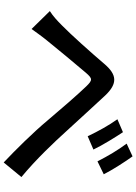

<svg xmlns="http://www.w3.org/2000/svg" viewBox="131 -888 738 1040"><g transform="rotate(90 500.0 -368.0)"><path d="M696 -665 626 -635C660 -587 691 -531 718 -474L790 -505C768 -552 722 -626 696 -665ZM827 -717 758 -685C793 -638 825 -584 854 -527L924 -561C901 -607 854 -680 827 -717ZM40 -269 137 -170C154 -193 176 -225 199 -253C242 -307 330 -412 374 -464C406 -501 414 -501 448 -466C494 -418 567 -334 632 -257C697 -179 793 -82 860 -19L939 -115C843 -194 746 -297 691 -358C626 -428 551 -512 498 -568C432 -638 384 -632 326 -564C263 -490 168 -384 119 -336C91 -308 67 -286 40 -269Z"/></g></svg>

Font: Noto Sans Japanese Medium
Style: Regular
Weight: 500
Designer: Ryoko NISHIZUKA (kana & ideographs); Paul D. Hunt (Latin, Greek & Cyrillic); Wenlong ZHANG (bopomofo); Sandoll Communica
Foundry: Adobe Systems Incorporated
Version: Version 1.000;PS 1;hotconv 1.0.78;makeotf.lib2.5.61930